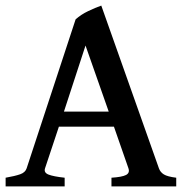

<svg xmlns="http://www.w3.org/2000/svg" viewBox="-20 -663 657 683"><path d="M0 0V-30.8Q33.2 -36.6 51.5 -43Q69.8 -49.3 74.7 -64L249 -594.2Q268.1 -611.3 293.7 -623.5Q319.3 -635.7 340.3 -643.1L545.4 -64Q550.3 -50.3 563 -42.5Q575.7 -34.7 606.9 -30.8V0H376.5V-30.8Q414.1 -33.2 428.2 -40.5Q442.4 -47.9 437 -64L385.3 -212.4H189.5L140.1 -64Q135.3 -48.8 152.6 -42Q169.9 -35.2 210 -30.8V0ZM207.5 -266.1H366.7L284.2 -501Z"/></svg>

Font: David Libre Medium
Style: Regular
Weight: 500
Designer: Ismar David, J. Victor Gaultney, Annie Olsen and Meir Sadan
Foundry: Monotype Imaging Inc. & SIL International
Version: Version 1.100; ttfautohint (v1.8.4.7-5d5b)